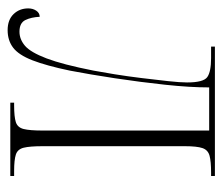

<svg xmlns="http://www.w3.org/2000/svg" viewBox="-60 -516 583 503"><g transform="rotate(90 231.5 -264.5)"><path d="M59 7Q32 7 17 -8.5Q2 -24 2 -47Q2 -59 8 -68Q14 -77 24 -77Q25 -55 32.5 -39.5Q40 -24 63 -24Q83 -24 100 -38.5Q117 -53 133 -95Q149 -137 165 -218Q169 -239 174.5 -273Q180 -307 184.5 -344Q189 -381 192.5 -413Q196 -445 196 -463Q196 -506 182 -516Q168 -526 132 -526H102V-536H441V-526H432Q403 -526 388 -522Q373 -518 368 -503.5Q363 -489 363 -457V-85Q363 -51 367 -35Q371 -19 385 -14.5Q399 -10 428 -10H441V0H249V-10H256Q286 -10 300 -14.5Q314 -19 318 -35Q322 -51 322 -85V-521H209Q209 -471 202 -405.5Q195 -340 185 -274Q175 -208 165 -156Q152 -94 138 -58Q124 -22 105 -7.5Q86 7 59 7Z"/></g></svg>

Font: Noto Serif Display ExtraCondensed ExtraLight
Style: Regular
Weight: 200
Width: 2
Designer: Monotype Design Team
Foundry: Monotype Imaging Inc.
Version: Version 2.009